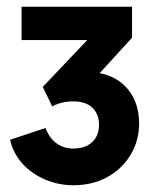

<svg xmlns="http://www.w3.org/2000/svg" viewBox="-20 -765 461 570"><path d="M198 -215Q254 -215 298 -239Q342 -263 367.5 -305Q393 -347 393 -399Q393 -457 362 -497Q331 -537 276 -548L372 -653V-745H44V-646H239L107 -507L135 -449Q162 -464 198 -464Q235 -464 254.5 -445Q274 -426 274 -395Q274 -362 253.5 -343Q233 -324 198 -324Q170 -324 148.5 -339Q127 -354 115 -385L10 -350Q19 -310 46.5 -279.5Q74 -249 114 -232Q154 -215 198 -215Z"/></svg>

Font: Plus Jakarta Sans ExtraBold
Style: Regular
Weight: 800
Designer: Gumpita Rahayu
Foundry: Tokotype
Version: Version 2.004; ttfautohint (v1.8.3)